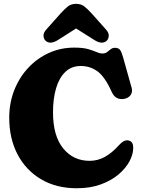

<svg xmlns="http://www.w3.org/2000/svg" viewBox="-20 -963 738 998"><path d="M672.5 -195Q672.5 -161 653 -124.5Q633.5 -88 596 -56.2Q558.5 -24.5 504 -4.5Q449.5 15.5 379 15.5Q272.5 15.5 193.8 -31Q115 -77.5 71.5 -160Q28 -242.5 28 -351Q28 -428 54.2 -494.5Q80.5 -561 126.8 -610.5Q173 -660 234.2 -687.8Q295.5 -715.5 365.5 -715.5Q411 -715.5 438 -707.8Q465 -700 481.8 -692.5Q498.5 -685 513 -685Q527 -685 536.5 -692.2Q546 -699.5 555.2 -707Q564.5 -714.5 577.5 -714.5Q595.5 -714.5 603.8 -703.8Q612 -693 620 -664.5L664.5 -505.5Q670 -484.5 658.8 -468.8Q647.5 -453 625 -449Q605.5 -445.5 588.8 -453.2Q572 -461 561 -484.5Q525.5 -564 487 -592Q448.5 -620 400 -620Q351.5 -620 319.5 -589.2Q287.5 -558.5 271.5 -504.2Q255.5 -450 255.5 -379Q255.5 -257 308.2 -192Q361 -127 446 -127Q488 -127 525 -147.5Q562 -168 596.5 -206.5Q615 -226.5 627.8 -231.2Q640.5 -236 652.5 -231.5Q672.5 -225 672.5 -195ZM281 -755Q240.5 -729.5 216.5 -751.5Q207.5 -760 206.2 -776.2Q205 -792.5 221 -810L294.5 -892.5Q315 -915 332 -929Q349 -943 375.5 -943Q402 -943 419.2 -929Q436.5 -915 457 -892.5L530.5 -810Q546.5 -792.5 545.2 -776.2Q544 -760 535 -751.5Q511 -729.5 470.5 -755L375.5 -815Z"/></svg>

Font: Fraunces 72pt S100 Black
Style: Regular
Weight: 900
Version: Version 1.000; ttfautohint (v1.8.3)